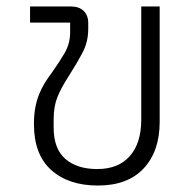

<svg xmlns="http://www.w3.org/2000/svg" viewBox="-20 -562 596 594"><path d="M283 12Q192 12 138.5 -36Q85 -84 85 -178Q85 -206 89 -228Q93 -250 100.5 -269Q108 -288 118 -304.5Q128 -321 141 -338Q163 -369 180 -398Q197 -427 197 -463V-492H73V-542H199Q225 -542 239 -528Q253 -514 253 -491V-473Q253 -433 236 -400.5Q219 -368 193 -327Q170 -292 158 -262.5Q146 -233 146 -194V-167Q146 -102 182 -70.5Q218 -39 281 -39Q346 -39 381.5 -79Q417 -119 417 -192V-542H474V-185Q474 -94 424.5 -41Q375 12 283 12Z"/></svg>

Font: IBM Plex Sans Thai Light
Style: Regular
Weight: 300
Designer: Mike Abbink, Paul van der Laan, Pieter van Rosmalen, Ben Mitchell, Mark Frömberg
Foundry: Bold Monday
Version: Version 1.2